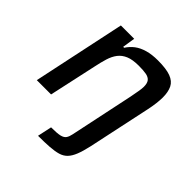

<svg xmlns="http://www.w3.org/2000/svg" viewBox="-192 -658 998 998"><g transform="rotate(45 306.5 -159.0)"><path d="M240 200 257 121Q302 121 322 116Q342 111 350 99Q358 87 362 67L436 -284Q441 -311 445 -333Q449 -355 449 -369Q449 -395 439 -407.5Q429 -420 408.5 -424Q388 -428 353 -428Q308 -428 280.5 -416.5Q253 -405 236.5 -383.5Q220 -362 210.5 -331Q201 -300 193 -261L136 0H31L139 -510H237L226 -440H233Q249 -465 271.5 -482Q294 -499 327 -508.5Q360 -518 404 -518Q465 -518 498.5 -505.5Q532 -493 545 -466.5Q558 -440 558 -399Q558 -381 555 -355.5Q552 -330 546 -302L472 45Q462 90 450.5 119Q439 148 423 164.5Q407 181 383 188Q359 195 324.5 197.5Q290 200 240 200Z"/></g></svg>

Font: Saira Thin Medium
Style: Italic
Weight: 500
Italic angle: -12°
Version: Version 1.101